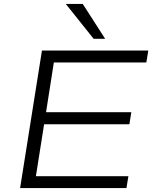

<svg xmlns="http://www.w3.org/2000/svg" viewBox="-20 -964 780 984"><path d="M83 0 195 -705H740L730 -644H256L216 -389H653L643 -327H206L164 -61H638L628 0ZM460 -765 317 -944H404L519 -765Z"/></svg>

Font: Nunito Sans 10pt Expanded Light
Style: Italic
Weight: 300
Width: 7
Italic angle: -9°
Designer: Vernon Adams
Foundry: Vernon Adams
Version: Version 3.101;gftools[0.9.27]